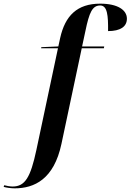

<svg xmlns="http://www.w3.org/2000/svg" viewBox="-166 -790 714 1050"><path d="M-86 240C22 240 129 190 170 -3L281 -526H402L404 -536H283L301 -620C322 -722 339 -760 382 -760C421 -760 426 -706 425 -620C492 -620 528 -644 528 -688C528 -735 478 -770 382 -770C256 -770 190 -704 163 -582L153 -536L60 -532L59 -526H151L33 30C1 180 -29 230 -97 230C-112 230 -132 226 -143 223L-146 232C-133 236 -106 240 -86 240Z"/></svg>

Font: Noto Serif Display SemiBold
Style: Italic
Weight: 600
Italic angle: -12°
Designer: Monotype Design Team
Foundry: Monotype Imaging Inc.
Version: Version 2.009